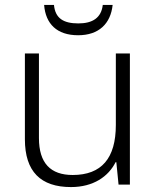

<svg xmlns="http://www.w3.org/2000/svg" viewBox="-20 -749 636 779"><path d="M437 -729H397C391 -677 356 -654 298 -654C237 -654 204 -675 199 -729H159C165 -652 211 -606 297 -606C381 -606 429 -653 437 -729ZM507 -532H450V-242C450 -107 392 -39 275 -39C185 -39 138 -87 138 -189V-532H81V-184C81 -53 145 10 268 10C359 10 420 -33 449 -91H452L461 0H507Z"/></svg>

Font: Noto Sans Devanagari UI Light
Style: Regular
Weight: 300
Designer: Jelle Bosma - Monotype Design Team
Foundry: Monotype Imaging Inc.
Version: Version 2.004